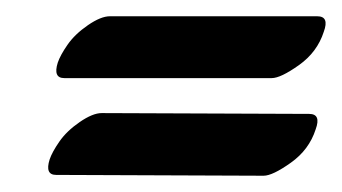

<svg xmlns="http://www.w3.org/2000/svg" viewBox="-20 -339 420 236"><path d="M51 -262Q54 -271 63 -284Q72 -297 88 -308Q104 -319 115 -319H370Q385 -319 378 -300Q370 -275 347.5 -259Q325 -243 314 -243H59Q45 -243 51 -262ZM41 -143Q44 -152 53 -165Q62 -178 78 -189Q94 -200 105 -200L360 -199Q375 -199 368 -180Q360 -155 337.5 -139Q315 -123 304 -123L49 -124Q35 -124 41 -143Z"/></svg>

Font: Kavivanar
Style: Regular
Weight: 400
Designer: Tharique Azeez
Foundry: Tharique Azeez
Version: Version 1.88